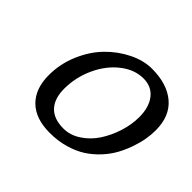

<svg xmlns="http://www.w3.org/2000/svg" viewBox="-115 -595 750 750"><g transform="rotate(45 260.0 -220.0)"><path d="M259.8 -40Q296.9 -40 330.8 -62.3Q364.7 -84.5 387.7 -119.4Q410.6 -154.3 424.3 -197Q438 -239.7 438 -280.8Q438 -335.9 412.8 -367.9Q387.7 -399.9 342.8 -399.9Q293.9 -399.9 249.5 -365.2Q205.1 -330.6 178.5 -272.9Q151.9 -215.3 151.9 -151.9Q151.9 -98.1 179 -69.1Q206.1 -40 259.8 -40ZM520 -290Q520 -266.6 515.6 -240.5Q511.2 -214.4 501 -184.8Q490.7 -155.3 475.8 -127.9Q460.9 -100.6 437.5 -75.2Q414.1 -49.8 385.5 -31.2Q356.9 -12.7 317.9 -1.5Q278.8 9.8 233.9 9.8Q155.3 9.8 113.5 -31.5Q71.8 -72.8 71.8 -147Q71.8 -210 96.4 -267.3Q121.1 -324.7 159.7 -364Q198.2 -403.3 246.1 -426.8Q293.9 -450.2 339.8 -450.2Q423.3 -450.2 471.7 -409.2Q520 -368.2 520 -290Z"/></g></svg>

Font: Pfennig
Style: Italic
Weight: 500
Italic angle: -13°
Version: Version 20120410 ; ttfautohint (v0.8)